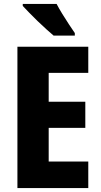

<svg xmlns="http://www.w3.org/2000/svg" viewBox="-20 -950 511 970"><path d="M426 0H68V-714H426V-582H226V-436H411V-304H226V-134H426ZM266 -930Q277 -909 294 -881Q311 -853 329 -826Q347 -799 358 -783V-770H251Q237 -782 215 -801.5Q193 -821 170 -843.5Q147 -866 127 -886.5Q107 -907 95 -920V-930Z"/></svg>

Font: Noto Sans Arabic UI Cn XBd
Style: Regular
Weight: 800
Width: 3
Designer: Monotype Design Team, Nadine Chahine and Nizar Qandah
Foundry: Monotype Imaging Inc.
Version: Version 2.010; ttfautohint (v1.8.4.7-5d5b)